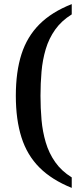

<svg xmlns="http://www.w3.org/2000/svg" viewBox="-20 -783 401 934"><path d="M329 131Q232 92 172 32Q112 -28 84.5 -114.5Q57 -201 57 -317Q57 -434 84.5 -519.5Q112 -605 172 -665Q232 -725 329 -763V-713Q279 -682 248.5 -639Q218 -596 202.5 -544Q187 -492 182 -434.5Q177 -377 177 -317Q177 -257 182 -200Q187 -143 202.5 -90.5Q218 -38 248.5 5.5Q279 49 329 80Z"/></svg>

Font: Noto Serif Thai Medium
Style: Regular
Weight: 500
Version: Version 2.001